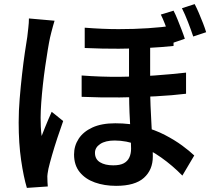

<svg xmlns="http://www.w3.org/2000/svg" viewBox="-20 -855 1040 936"><path d="M712 -669Q712 -632 712 -590Q712 -548 712 -508Q712 -468 712 -435Q712 -385 714 -337.5Q716 -290 718.5 -246Q721 -202 723 -163Q725 -124 725 -92Q725 -27 681.5 12Q638 51 546 51Q489 51 442.5 34.5Q396 18 368.5 -16Q341 -50 341 -102Q341 -144 363.5 -178.5Q386 -213 430.5 -233.5Q475 -254 542 -254Q615 -254 675.5 -238Q736 -222 784 -197Q832 -172 868 -145.5Q904 -119 927 -97L869 1Q821 -48 766 -87Q711 -126 653.5 -148Q596 -170 539 -170Q494 -170 468.5 -153Q443 -136 443 -110Q443 -79 467.5 -64Q492 -49 532 -49Q565 -49 583.5 -59Q602 -69 610.5 -87.5Q619 -106 619 -130Q619 -153 617.5 -188Q616 -223 613.5 -264.5Q611 -306 610 -349.5Q609 -393 609 -432Q609 -471 609 -517Q609 -563 609 -604Q609 -645 609 -669ZM378 -487Q471 -480 561 -480.5Q651 -481 733.5 -487Q816 -493 887 -501V-398Q822 -390 738.5 -385.5Q655 -381 563.5 -380Q472 -379 378 -383ZM393 -720Q482 -713 558.5 -713Q635 -713 702 -717.5Q769 -722 826 -730V-631Q770 -625 703 -621.5Q636 -618 559 -617.5Q482 -617 393 -621ZM246 -754Q243 -745 238.5 -728.5Q234 -712 230 -696.5Q226 -681 224 -672Q219 -649 213 -612.5Q207 -576 200.5 -531.5Q194 -487 189 -441Q184 -395 181 -353.5Q178 -312 178 -281Q178 -260 179 -236.5Q180 -213 183 -192Q190 -211 198.5 -231.5Q207 -252 215.5 -272.5Q224 -293 232 -310L288 -265Q274 -226 259.5 -182Q245 -138 233.5 -98Q222 -58 216 -32Q214 -22 212 -8.5Q210 5 211 14Q211 22 211.5 33Q212 44 213 54L111 61Q95 8 83 -74Q71 -156 71 -258Q71 -314 76 -374.5Q81 -435 87.5 -492.5Q94 -550 101 -597.5Q108 -645 113 -675Q115 -694 118 -719Q121 -744 121 -765ZM826 -803Q836 -784 846 -759Q856 -734 865.5 -709.5Q875 -685 881 -666L817 -644Q810 -666 801.5 -690.5Q793 -715 783.5 -739.5Q774 -764 764 -784ZM929 -835Q939 -816 949.5 -791.5Q960 -767 969.5 -742.5Q979 -718 985 -698L922 -677Q911 -710 896.5 -747.5Q882 -785 867 -815Z"/></svg>

Font: Noto Sans JP Thin SemiBold
Style: Regular
Weight: 600
Version: Version 2.004-H2;hotconv 1.0.118;makeotfexe 2.5.65603